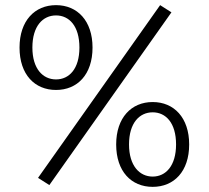

<svg xmlns="http://www.w3.org/2000/svg" viewBox="-20 -716 812 747"><path d="M198 -366C281 -366 340 -426 340 -531C340 -635 281 -696 198 -696C115 -696 56 -635 56 -531C56 -426 115 -366 198 -366ZM172 4 647 -668 603 -696 128 -24ZM198 -407C147 -407 106 -448 106 -531C106 -615 147 -656 198 -656C249 -656 289 -615 289 -531C289 -448 249 -407 198 -407ZM574 11C657 11 716 -49 716 -154C716 -258 657 -319 574 -319C491 -319 432 -258 432 -154C432 -49 491 11 574 11ZM574 -29C523 -29 482 -71 482 -154C482 -238 523 -279 574 -279C625 -279 665 -238 665 -154C665 -71 625 -29 574 -29Z"/></svg>

Font: Maitree Light
Style: Regular
Weight: 300
Designer: CadsonDemak Team
Foundry: CadsonDemak
Version: Version 1.000;PS 001.000;hotconv 1.0.88;makeotf.lib2.5.64775